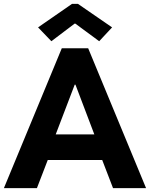

<svg xmlns="http://www.w3.org/2000/svg" viewBox="-25 -968 771 988"><path d="M293 -719.7H428.7L726.6 0H556.6L501 -144.5H220.7L165 0H-4.9ZM170.9 -827.1 345.7 -948.2H376L551.8 -827.1L485.4 -755.9L362.3 -846.7H359.4L239.3 -755.9ZM460.4 -276.4 363.3 -532.2H359.4L261.7 -276.4Z"/></svg>

Font: Reddit Sans Vanilla ExtraBold
Style: Regular
Weight: 800
Designer: Stephen Hutchings
Foundry: Reddit
Version: Version 1.013